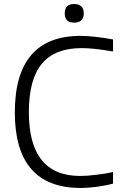

<svg xmlns="http://www.w3.org/2000/svg" viewBox="-20 -929 624 958"><path d="M380 9Q54 7 54 -368Q54 -750 382 -750Q415 -750 459 -745Q503 -740 544 -732V-672Q499 -680 459 -684.5Q419 -689 388 -689Q254 -689 189 -611Q124 -533 124 -369Q124 -51 380 -51Q396 -51 417.5 -52.5Q439 -54 462 -57Q485 -60 507 -63.5Q529 -67 544 -71V-13Q527 -8 506 -4Q485 0 463 3Q441 6 419.5 7.5Q398 9 380 9ZM350 -816Q303 -816 303 -862Q303 -909 350 -909Q372 -909 385 -898Q398 -887 398 -862Q398 -838 385 -827Q372 -816 350 -816Z"/></svg>

Font: EncodeSans
Style: Light
Weight: 300
Designer: Pablo Impallari, Andres Torresi
Foundry: Pablo Impallari, Andres Torresi
Version: Version 1.000; ttfautohint (v1.4.1)